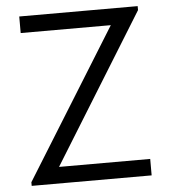

<svg xmlns="http://www.w3.org/2000/svg" viewBox="-52 -767 718 814"><g transform="rotate(-5 307.0 -360.0)"><path d="M50 0V-15.5L443.5 -649.5H60V-720H564V-703L172.5 -70H560.5V0Z"/></g></svg>

Font: Cns Manrope
Style: Regular
Weight: 400
Designer: Mikhail Sharanda
Foundry: Mikhail Sharanda
Version: Version 4.504